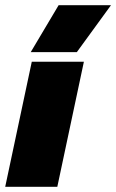

<svg xmlns="http://www.w3.org/2000/svg" viewBox="-30 -717 446 737"><path d="M195 -697H396L265 -517H88ZM92 -480H292L190 0H-10Z"/></svg>

Font: Prompt ExtraBold
Style: Italic
Weight: 800
Italic angle: -12°
Designer: Katatrad Team
Foundry: CadsonDemak
Version: Version 1.001